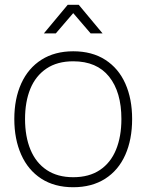

<svg xmlns="http://www.w3.org/2000/svg" viewBox="-20 -770 614 805"><path d="M40 -271Q40 -356 69.2 -420.2Q98.5 -484.5 154.2 -519.8Q210 -555 287 -555Q366 -555 421.5 -519.2Q477 -483.5 505.5 -419.5Q534 -355.5 534 -271Q534 -185 505.2 -120.5Q476.5 -56 420.8 -20.5Q365 15 287 15Q208.5 15 153 -21Q97.5 -57 68.8 -121.8Q40 -186.5 40 -271ZM489 -271Q489 -384 437.5 -448.5Q386 -513 287 -513Q220 -513 174.8 -482.5Q129.5 -452 107.2 -397.8Q85 -343.5 85 -271Q85 -197 108 -142Q131 -87 176.2 -57Q221.5 -27 287 -27Q353.5 -27 398.8 -57.2Q444 -87.5 466.5 -142.5Q489 -197.5 489 -271ZM264 -750H310L410 -630H360L287 -715L214 -630H164Z"/></svg>

Font: Tap Sans
Style: Regular
Weight: 400
Designer: Tap Payments
Foundry: Tap Payments
Version: Version 1.001;Glyphs 3.1.2 (3151)